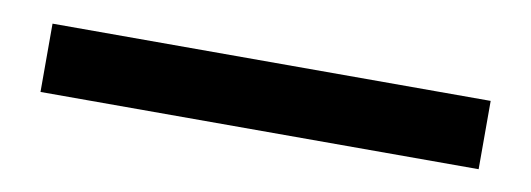

<svg xmlns="http://www.w3.org/2000/svg" viewBox="-26 -73 628 227"><g transform="rotate(10 288.0 41.0)"><path d="M25 0H551V82H25Z"/></g></svg>

Font: Haskoy Medium
Style: Regular
Weight: 500
Designer: Ertekin Erdin
Foundry: Ertekin Erdin
Version: Version 1.500; ttfautohint (v1.8.3)